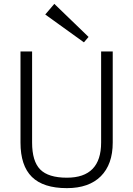

<svg xmlns="http://www.w3.org/2000/svg" viewBox="-20 -966 689 993"><path d="M326 7Q204 7 145 -51Q86 -109 86 -229V-700H146V-229Q146 -132 188 -89.5Q230 -47 326 -47Q503 -47 503 -229V-700H563V-229Q563 -172 547.5 -128.5Q532 -85 501.5 -54.5Q471 -24 427 -8.5Q383 7 326 7ZM438 -775 414 -747 214 -891 261 -946Z"/></svg>

Font: Pathway Extreme 8pt Thin
Style: Regular
Weight: 100
Version: Version 1.001;gftools[0.9.26]